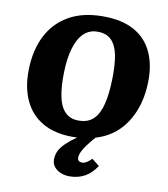

<svg xmlns="http://www.w3.org/2000/svg" viewBox="-101 -801 992 1135"><g transform="rotate(10 395.0 -234.0)"><path d="M393 249Q366 249 341.5 239.5Q317 230 301.5 211.5Q286 193 286 166Q286 138 298 114Q310 90 335 66Q360 42 398 15Q392 15 386 15.5Q380 16 373 16Q263 16 190 -26.5Q117 -69 81 -146.5Q45 -224 47 -328Q49 -448 93.5 -535Q138 -622 221.5 -669.5Q305 -717 426 -717Q539 -717 612.5 -676.5Q686 -636 721.5 -560.5Q757 -485 755 -383Q753 -287 723.5 -210Q694 -133 640 -80Q586 -27 506 -3Q480 26 461.5 51Q443 76 434 95.5Q425 115 425 131Q425 143 432 149.5Q439 156 452 156Q466 156 480.5 147Q495 138 509 123L554 159Q523 206 483 227.5Q443 249 393 249ZM389 -85Q446 -85 478.5 -117.5Q511 -150 526 -211.5Q541 -273 543 -362Q545 -443 534.5 -501Q524 -559 494 -590.5Q464 -622 410 -622Q360 -622 326.5 -589.5Q293 -557 275 -496Q257 -435 255 -350Q253 -268 264.5 -208.5Q276 -149 306.5 -117Q337 -85 389 -85Z"/></g></svg>

Font: Literata ExtraBold
Style: Italic
Weight: 800
Italic angle: -2°
Designer: Latin by Veronika Burian and Jose Scaglione. Greek by Irene Vlachou. Cyrillic by Vera Evstafieva
Foundry: TypeTogether
Version: Version 3.002